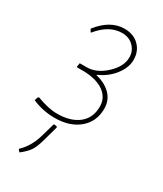

<svg xmlns="http://www.w3.org/2000/svg" viewBox="-168 -522 667 785"><g transform="rotate(30 165.0 -129.5)"><path d="M114 3Q59 3 8 -19L13 -35L18 -38Q73 -17 114 -17Q178 -17 215 -46.5Q252 -76 252 -129Q252 -170 219.5 -194.5Q187 -219 128 -222H91L89 -224L92 -242H125Q171 -242 213.5 -281.5Q256 -321 256 -364Q256 -394 235 -415Q214 -436 181 -436Q120 -436 70 -374H67L60 -387Q114 -456 181 -456Q224 -456 250 -430Q276 -404 276 -364Q276 -327 248 -291Q220 -255 176 -236V-234Q221 -223 246.5 -196.5Q272 -170 272 -131Q272 -70 228.5 -33.5Q185 3 114 3ZM61 197 53 189 52 185Q90 149 106 93L125 27L138 28L142 32L124 97Q113 138 101 156.5Q89 175 61 197Z"/></g></svg>

Font: Alegreya Sans SC Thin
Style: Italic
Weight: 100
Italic angle: -7°
Designer: Juan Pablo del Peral
Foundry: Huerta Tipografica
Version: Version 2.007